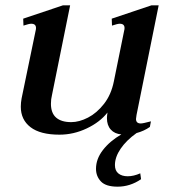

<svg xmlns="http://www.w3.org/2000/svg" viewBox="-20 -495 643 720"><path d="M508 -32Q516 -32 546 -40L542 -19Q521 -4 492 4Q454 31 432.5 62.5Q411 94 411 124Q411 145 424 155.5Q437 166 459 166Q481 166 506 155L509 177Q468 205 421 205Q377 205 358.5 185.5Q340 166 340 138Q340 101 366 67.5Q392 34 435 9Q410 7 395.5 -9Q381 -25 381 -52Q381 -59 383 -73Q355 -37 305.5 -13.5Q256 10 203 10Q131 10 94.5 -18Q58 -46 58 -95Q58 -110 61 -126L114 -382Q115 -385 115 -390Q115 -406 97 -406Q89 -406 68 -399L67 -425L216 -475H243L175 -139Q171 -123 171 -106Q171 -71 190.5 -54Q210 -37 247 -37Q277 -37 310 -54Q343 -71 370 -105.5Q397 -140 407 -190L446 -382Q447 -385 447 -390Q447 -406 429 -406Q421 -406 400 -399L399 -425L548 -475H575L492 -64Q490 -52 490 -49Q490 -32 508 -32Z"/></svg>

Font: Taviraj Medium
Style: Italic
Weight: 500
Italic angle: -12°
Designer: Katatrad Team
Foundry: CadsonDemak
Version: Version 1.001